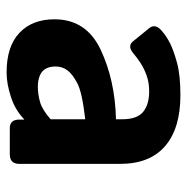

<svg xmlns="http://www.w3.org/2000/svg" viewBox="-12 -550 572 588"><g transform="rotate(90 274.0 -256.0)"><path d="M39.1 -136.7Q39.1 -234.4 132.3 -278.3Q225.6 -322.3 345.2 -325.2V-344.7Q345.2 -389.6 322.8 -408.2Q300.3 -426.8 260.3 -426.8Q231.9 -426.8 210.2 -418.7Q188.5 -410.6 172.6 -400.1Q156.7 -389.6 144 -378.9Q121.6 -359.4 106.9 -377L66.4 -426.8Q51.3 -445.3 73.7 -464.8Q90.8 -480 113.5 -491.2Q136.2 -502.4 173.8 -512.5Q211.4 -522.5 271.5 -522.5Q373 -522.5 427.5 -475.6Q481.9 -428.7 481.9 -337.4V-29.3Q481.9 0 452.6 0H372.6Q346.2 0 346.2 -29.3V-43.9H345.2Q316.4 -16.1 276.1 -3.2Q235.8 9.8 202.1 9.8Q122.1 9.8 80.6 -29.5Q39.1 -68.8 39.1 -136.7ZM183.6 -139.6Q183.6 -122.6 190.4 -110.1Q197.3 -97.7 211.9 -91.8Q226.6 -85.9 244.6 -85.9Q269.5 -85.9 293 -92.8Q316.4 -99.6 345.2 -125V-231Q263.2 -221.7 235.4 -207Q207.5 -192.4 195.6 -176.8Q183.6 -161.1 183.6 -139.6Z"/></g></svg>

Font: Istok
Style: Bold
Weight: 700
Designer: Andrey V. Panov
Foundry: Andrey V. Panov
Version: Version 1.0.1